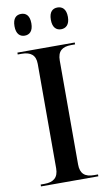

<svg xmlns="http://www.w3.org/2000/svg" viewBox="-99 -960 575 1009"><g transform="rotate(-10 188.0 -455.5)"><path d="M283 -795C308 -795 329 -811 329 -853C329 -896 308 -911 283 -911C258 -911 238 -896 238 -853C238 -811 258 -795 283 -795ZM89 -795C114 -795 134 -811 134 -853C134 -896 114 -911 89 -911C64 -911 44 -896 44 -853C44 -811 64 -795 89 -795ZM35 0H341V-10H320C272 -10 247 -30 247 -80V-634C247 -684 272 -704 320 -704H341V-714H35V-704H56C103 -704 130 -685 130 -637V-80C130 -30 103 -10 56 -10H35Z"/></g></svg>

Font: Noto Serif Display Medium
Style: Regular
Weight: 500
Designer: Monotype Design Team
Foundry: Monotype Imaging Inc.
Version: Version 2.009